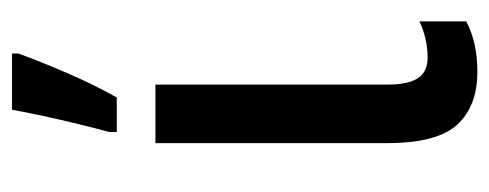

<svg xmlns="http://www.w3.org/2000/svg" viewBox="-274 -552 835 328"><g transform="rotate(-90 144.0 -387.5)"><path d="M164 -540V-145Q164 -108 175 -91.5Q186 -75 210 -75Q227 -75 243.5 -79Q260 -83 272 -89V-9Q236 10 186 10Q127 10 95.5 -24.5Q64 -59 64 -144V-540ZM83 -606V-619Q88 -637 96 -669.5Q104 -702 111 -734.5Q118 -767 121 -785H217V-774Q204 -738 184 -691.5Q164 -645 142 -606Z"/></g></svg>

Font: Avrile Sans Condensed Medium
Style: Regular
Weight: 500
Width: 3
Designer: Monotype Design Team
Foundry: Monotype Imaging Inc.
Version: Version 2.001;September 10, 2019;FontCreator 11.5.0.2425 64-